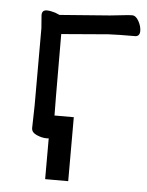

<svg xmlns="http://www.w3.org/2000/svg" viewBox="-50 -532 574 749"><g transform="rotate(5 237.0 -157.5)"><path d="M147 16.1Q127.9 16.1 107.4 7.1Q86.9 -2 86.9 -19L88.9 -107.9V-410.2L85 -460.9Q85 -481 104 -481Q118.2 -481 137.2 -475.1L154.8 -467.8L351.1 -482.9Q373 -484.9 398.9 -488Q424.8 -491.2 437 -491.2Q452.1 -491.2 463.1 -471.2Q474.1 -451.2 474.1 -433.1Q474.1 -411.1 455.1 -411.1Q390.1 -411.1 352.1 -409.2L168 -394Q168 -106.9 170.9 -1Q170.9 16.1 147 16.1ZM245.1 -75.2V175.3H154.8V-75.2Z"/></g></svg>

Font: LXGW WenKai Screen R
Style: Regular
Weight: 400
Designer: Fontworks Inc.
Version: Version 1.235;May 31, 2022